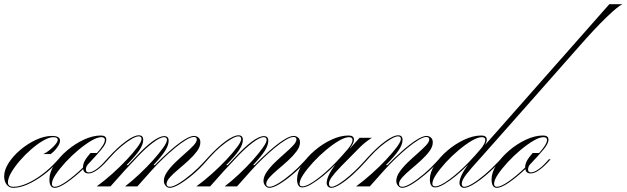

<svg xmlns="http://www.w3.org/2000/svg" viewBox="-54 -894 3006 921"><path d="M9 7Q-10 7 -22 -8.5Q-34 -24 -34 -48Q-34 -79 -12.5 -112.5Q9 -146 44 -175.5Q79 -205 119 -223.5Q159 -242 196 -242Q234 -242 234 -219Q234 -206 220.5 -187Q207 -168 189 -155H154Q169 -162 185 -175Q201 -188 212 -201.5Q223 -215 223 -223Q223 -236 202 -236Q182 -236 154 -220Q126 -204 96.5 -178.5Q67 -153 41.5 -123.5Q16 -94 0 -66.5Q-16 -39 -16 -19Q-16 2 11 2Q39 2 75.5 -14Q112 -30 149 -58Q186 -86 217 -120L226 -130H234L227 -122Q194 -84 155 -55Q116 -26 78.5 -9.5Q41 7 9 7Z M208 7Q183 7 183 -34Q183 -67 206.5 -103.5Q230 -140 267.5 -172Q305 -204 348 -224Q391 -244 430 -244Q456 -244 456 -224Q456 -205 432 -176.5Q408 -148 372 -110Q370 -108 369 -107Q358 -95 358 -81Q358 -67 372 -67Q386 -67 406.5 -81Q427 -95 449 -120L458 -130H466L459 -122Q434 -94 411 -78Q388 -62 371 -62Q348 -62 345 -83Q306 -46 268 -19.5Q230 7 208 7ZM209 2Q228 2 264.5 -23.5Q301 -49 344 -90Q344 -106 352 -121.5Q360 -137 380 -160H411Q429 -180 439 -196Q449 -212 449 -223Q449 -236 432 -236Q413 -236 384 -219Q355 -202 322 -174.5Q289 -147 260.5 -116Q232 -85 213.5 -57.5Q195 -30 195 -12Q195 2 209 2Z M543 -75 476 0H410Q446 -26 484 -60Q522 -94 554 -128Q586 -162 605.5 -188.5Q625 -215 625 -227Q625 -240 611 -240Q599 -240 576 -226.5Q553 -213 526.5 -190.5Q500 -168 475 -140L466 -130H458L467 -140Q511 -188 550 -216.5Q589 -245 612 -245Q633 -245 633 -223Q633 -201 615 -174Q597 -147 553 -102H560L596 -140Q639 -187 675 -214Q711 -241 734 -241Q755 -241 755 -219Q755 -198 739 -172Q723 -146 682 -102H689Q722 -136 758.5 -168.5Q795 -201 826.5 -221.5Q858 -242 877 -242Q888 -242 897.5 -234.5Q907 -227 907 -211Q907 -190 890.5 -168Q874 -146 850 -124Q826 -102 802 -82Q778 -62 761.5 -44Q745 -26 745 -12Q745 2 761 2Q776 2 804 -15Q832 -32 865 -60Q898 -88 927 -120L936 -130H944L937 -122Q906 -86 871.5 -57Q837 -28 807.5 -10.5Q778 7 760 7Q749 7 740.5 -3Q732 -13 732 -26Q732 -47 748 -70Q764 -93 787.5 -115.5Q811 -138 834.5 -158.5Q858 -179 874 -196Q890 -213 890 -225Q890 -237 876 -237Q862 -237 838 -222.5Q814 -208 785 -184Q756 -160 726.5 -131.5Q697 -103 672 -75L605 0H546Q580 -26 615.5 -59.5Q651 -93 680.5 -126Q710 -159 728.5 -185Q747 -211 747 -223Q747 -236 733 -236Q714 -236 677.5 -208Q641 -180 604 -140Z M1021 -75 954 0H888Q924 -26 962 -60Q1000 -94 1032 -128Q1064 -162 1083.5 -188.5Q1103 -215 1103 -227Q1103 -240 1089 -240Q1077 -240 1054 -226.5Q1031 -213 1004.5 -190.5Q978 -168 953 -140L944 -130H936L945 -140Q989 -188 1028 -216.5Q1067 -245 1090 -245Q1111 -245 1111 -223Q1111 -201 1093 -174Q1075 -147 1031 -102H1038L1074 -140Q1117 -187 1153 -214Q1189 -241 1212 -241Q1233 -241 1233 -219Q1233 -198 1217 -172Q1201 -146 1160 -102H1167Q1200 -136 1236.5 -168.5Q1273 -201 1304.5 -221.5Q1336 -242 1355 -242Q1366 -242 1375.5 -234.5Q1385 -227 1385 -211Q1385 -190 1368.5 -168Q1352 -146 1328 -124Q1304 -102 1280 -82Q1256 -62 1239.5 -44Q1223 -26 1223 -12Q1223 2 1239 2Q1254 2 1282 -15Q1310 -32 1343 -60Q1376 -88 1405 -120L1414 -130H1422L1415 -122Q1384 -86 1349.5 -57Q1315 -28 1285.5 -10.5Q1256 7 1238 7Q1227 7 1218.5 -3Q1210 -13 1210 -26Q1210 -47 1226 -70Q1242 -93 1265.5 -115.5Q1289 -138 1312.5 -158.5Q1336 -179 1352 -196Q1368 -213 1368 -225Q1368 -237 1354 -237Q1340 -237 1316 -222.5Q1292 -208 1263 -184Q1234 -160 1204.5 -131.5Q1175 -103 1150 -75L1083 0H1024Q1058 -26 1093.5 -59.5Q1129 -93 1158.5 -126Q1188 -159 1206.5 -185Q1225 -211 1225 -223Q1225 -236 1211 -236Q1192 -236 1155.5 -208Q1119 -180 1082 -140Z M1396 5Q1371 5 1371 -34Q1371 -67 1394.5 -103.5Q1418 -140 1455.5 -172Q1493 -204 1536 -224Q1579 -244 1618 -244Q1644 -244 1644 -224Q1644 -208 1624 -182H1625L1671 -233H1730Q1717 -225 1702 -213.5Q1687 -202 1674 -189Q1617 -132 1584 -98Q1551 -64 1537.5 -45Q1524 -26 1524 -13Q1524 2 1536 2Q1556 2 1600.5 -32.5Q1645 -67 1693 -120L1702 -130H1710L1703 -122Q1671 -86 1638.5 -56.5Q1606 -27 1578.5 -10Q1551 7 1535 7Q1526 7 1519.5 0.5Q1513 -6 1513 -16Q1513 -48 1554 -104Q1526 -75 1496 -50.5Q1466 -26 1439.5 -10.5Q1413 5 1396 5ZM1397 0Q1419 0 1463 -32Q1507 -64 1556 -114Q1592 -152 1614.5 -179Q1637 -206 1637 -223Q1637 -236 1620 -236Q1601 -236 1572 -219Q1543 -202 1510 -174.5Q1477 -147 1448.5 -116Q1420 -85 1401.5 -57.5Q1383 -30 1383 -12Q1383 0 1397 0Z M1710 -130H1702L1711 -140Q1755 -188 1794 -216.5Q1833 -245 1856 -245Q1877 -245 1877 -223Q1877 -201 1859 -174Q1841 -147 1797 -102H1804Q1837 -136 1873.5 -168.5Q1910 -201 1941.5 -221.5Q1973 -242 1992 -242Q2003 -242 2012.5 -234.5Q2022 -227 2022 -211Q2022 -190 2005.5 -168Q1989 -146 1965 -124Q1941 -102 1917 -82Q1893 -62 1876.5 -44Q1860 -26 1860 -12Q1860 2 1876 2Q1891 2 1919 -15Q1947 -32 1980 -60Q2013 -88 2042 -120L2051 -130H2059L2052 -122Q2020 -86 1985.5 -57Q1951 -28 1922 -10.5Q1893 7 1875 7Q1864 7 1855.5 -3Q1847 -13 1847 -26Q1847 -47 1863 -70Q1879 -93 1902.5 -115.5Q1926 -138 1949.5 -158.5Q1973 -179 1989 -196Q2005 -213 2005 -225Q2005 -237 1991 -237Q1977 -237 1953 -222.5Q1929 -208 1900 -184Q1871 -160 1841.5 -131.5Q1812 -103 1787 -75L1720 0H1654Q1690 -26 1728 -60Q1766 -94 1798 -128Q1830 -162 1849.5 -188.5Q1869 -215 1869 -227Q1869 -240 1855 -240Q1843 -240 1820 -226.5Q1797 -213 1770.5 -190.5Q1744 -168 1719 -140Z M2033 5Q2008 5 2008 -34Q2008 -67 2031.5 -103.5Q2055 -140 2092.5 -172Q2130 -204 2173 -224Q2216 -244 2255 -244Q2281 -244 2281 -224Q2281 -213 2272 -198L2424 -370L2869 -874H2932Q2910 -864 2855 -811Q2800 -758 2722 -669L2458 -370L2256 -142Q2203 -84 2182 -56.5Q2161 -29 2161 -13Q2161 2 2173 2Q2187 2 2213 -13.5Q2239 -29 2272 -57Q2305 -85 2338 -120L2347 -130H2355L2348 -122Q2315 -86 2280.5 -56.5Q2246 -27 2217.5 -10Q2189 7 2172 7Q2163 7 2156.5 0.5Q2150 -6 2150 -16Q2150 -48 2191 -104Q2163 -75 2133 -50.5Q2103 -26 2076.5 -10.5Q2050 5 2033 5ZM2034 0Q2056 0 2100 -32Q2144 -64 2193 -114Q2229 -152 2251.5 -179Q2274 -206 2274 -223Q2274 -236 2257 -236Q2238 -236 2209 -219Q2180 -202 2147 -174.5Q2114 -147 2085.5 -116Q2057 -85 2038.5 -57.5Q2020 -30 2020 -12Q2020 0 2034 0Z M2329 7Q2304 7 2304 -34Q2304 -67 2327.5 -103.5Q2351 -140 2388.5 -172Q2426 -204 2469 -224Q2512 -244 2551 -244Q2577 -244 2577 -224Q2577 -205 2553 -176.5Q2529 -148 2493 -110Q2491 -108 2490 -107Q2479 -95 2479 -81Q2479 -67 2493 -67Q2507 -67 2527.5 -81Q2548 -95 2570 -120L2579 -130H2587L2580 -122Q2555 -94 2532 -78Q2509 -62 2492 -62Q2469 -62 2466 -83Q2427 -46 2389 -19.5Q2351 7 2329 7ZM2330 2Q2349 2 2385.5 -23.5Q2422 -49 2465 -90Q2465 -106 2473 -121.5Q2481 -137 2501 -160H2532Q2550 -180 2560 -196Q2570 -212 2570 -223Q2570 -236 2553 -236Q2534 -236 2505 -219Q2476 -202 2443 -174.5Q2410 -147 2381.5 -116Q2353 -85 2334.5 -57.5Q2316 -30 2316 -12Q2316 2 2330 2Z"/></svg>

Font: Ballet 72pt
Style: Regular
Weight: 400
Designer: Maximiliano R. Sproviero
Foundry: Omnibus-Type
Version: Version 1.100; ttfautohint (v1.8.3)